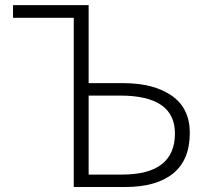

<svg xmlns="http://www.w3.org/2000/svg" viewBox="-20 -749 832 769"><path d="M275.4 0V-677.7H32.2V-728.5H335V-416H473.6Q595.7 -416 668 -365.7Q740.2 -315.4 740.2 -216.8Q740.2 -108.4 673.3 -54.2Q606.4 0 481.4 0ZM335 -49.8H468.8Q680.7 -49.8 680.7 -214.8Q680.7 -366.2 460.9 -366.2H335Z"/></svg>

Font: Gen Shin Gothic Light
Style: Regular
Weight: 200
Designer: [Source Han Sans]
Ryoko NISHIZUKA  (kana & ideographs); Paul D. Hunt (Latin, Greek & Cyrillic); Wenlong ZHANG  (bopomofo
Version: Version 1.002.20150607